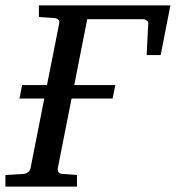

<svg xmlns="http://www.w3.org/2000/svg" viewBox="-45 -691 651 711"><path d="M586 -671 550 -487H498L504 -604Q505 -610 498.5 -615Q492 -620 485 -620H278L230 -376H382L372 -326H220L169 -68Q167 -48 186 -47L240 -43V0H-25V-43L43 -47Q53 -48 60 -54.5Q67 -61 68 -68L119 -326H27L37 -376H129L174 -603Q178 -621 157 -624L99 -628V-671Z"/></svg>

Font: Veleka
Style: Italic
Weight: 400
Italic angle: -12°
Designer: Stefan Peev, Context Ltd, 2016; SIL International, 1997-2014.
Foundry: Stefan Peev, Context Ltd, 2016
Version: Version 1.000